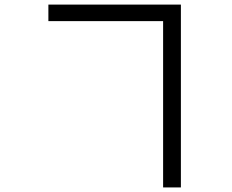

<svg xmlns="http://www.w3.org/2000/svg" viewBox="-20 -771 1017 840"><path d="M771.4 -750.9V49H693.6V-678.6H191.7V-750.9Z"/></svg>

Font: Min Sans VF VF
Style: Regular
Weight: 400
Designer: Jinseong-Kim, NotoSansCJK, Nunito
Foundry: Jinseong-Kim
Version: Version 1.420;Glyphs 3.1.2 (3151)